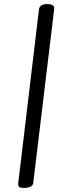

<svg xmlns="http://www.w3.org/2000/svg" viewBox="-20 -907 286 941"><path d="M96 14Q81 14 75 10Q69 6 69 -6L171 -861Q175 -887 210.5 -887Q246 -887 246 -866L143 -11Q140 14 96 14Z"/></svg>

Font: Kite One
Style: Regular
Weight: 400
Designer: Eduardo Rodriguez Tunni
Foundry: Eduardo Rodriguez Tunni
Version: Version 1.001